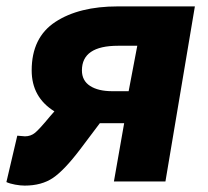

<svg xmlns="http://www.w3.org/2000/svg" viewBox="-36 -567 649 600"><path d="M352 -182H287H276L215 -101Q165 -35 129.5 -11Q94 13 41 13Q28 13 11.5 10Q-5 7 -16 2L18 -143L42 -141Q60 -141 73.5 -152Q87 -163 120 -203L134 -219Q63 -263 63 -347Q63 -450 137 -498.5Q211 -547 332 -547H573L481 0H320ZM366 -282 393 -424H333Q220 -424 220 -347Q220 -315 245.5 -298.5Q271 -282 315 -282Z"/></svg>

Font: Nebula Sans Bold
Style: Regular
Weight: 700
Italic angle: -9°
Designer: Paul D. Hunt for Adobe (as Source Sans)
Foundry: Nebula Entertainment & Broadcasting LLC
Version: Version 1.010